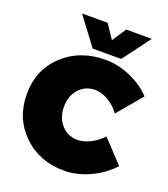

<svg xmlns="http://www.w3.org/2000/svg" viewBox="-164 -1039 1020 1164"><g transform="rotate(20 345.5 -456.5)"><path d="M163 -923H328L388 -833L448 -923H613L480 -745H296ZM557 -421Q526 -464 482.5 -489.5Q439 -515 398 -515Q335 -515 294 -470Q253 -425 253 -355Q253 -285 294 -239Q335 -193 398 -193Q436 -193 479.5 -214.5Q523 -236 557 -273L691 -130Q632 -66 549.5 -28Q467 10 386 10Q225 10 120 -92.5Q15 -195 15 -352Q15 -507 122.5 -607.5Q230 -708 395 -708Q475 -708 556 -673Q637 -638 691 -580Z"/></g></svg>

Font: MontserratBlack
Style: Regular
Weight: 900
Designer: Julieta Ulanovsky
Foundry: Julieta Ulanovsky
Version: Version 4.000